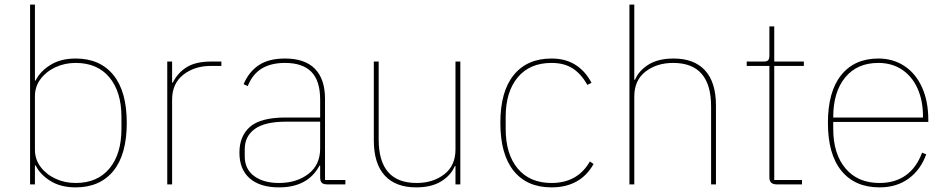

<svg xmlns="http://www.w3.org/2000/svg" viewBox="-20 -797 4096 830"><path d="M134 -82H131V0H110V-777H131V-449H134Q153 -488 197.5 -516Q242 -544 307 -544Q412 -544 470 -473Q528 -402 528 -266Q528 -129 470 -58Q412 13 307 13Q242 13 197.5 -15Q153 -43 134 -82ZM505 -240V-291Q505 -400 453 -462.5Q401 -525 307 -525Q260 -525 220 -506.5Q180 -488 155.5 -455.5Q131 -423 131 -381V-150Q131 -108 155.5 -75.5Q180 -43 220 -24.5Q260 -6 307 -6Q401 -6 453 -68.5Q505 -131 505 -240Z M703 0V-531H724V-440H727Q748 -482 787 -506.5Q826 -531 894 -531H937V-512H891Q821 -512 772.5 -474Q724 -436 724 -366V0Z M1015 -137Q1015 -209 1061 -249Q1107 -289 1215 -289H1364V-366Q1364 -448 1326 -486.5Q1288 -525 1212 -525Q1152 -525 1112 -501Q1072 -477 1051 -425L1033 -433Q1056 -487 1099 -515.5Q1142 -544 1212 -544Q1298 -544 1341.5 -499.5Q1385 -455 1385 -370V-19H1473V0H1394Q1378 0 1371 -7Q1364 -14 1364 -30V-81H1361Q1311 13 1186 13Q1104 13 1059.5 -26Q1015 -65 1015 -137ZM1364 -155V-271H1216Q1125 -271 1081.5 -239.5Q1038 -208 1038 -152V-121Q1038 -66 1078.5 -36Q1119 -6 1186 -6Q1262 -6 1313 -45Q1364 -84 1364 -155Z M1596 -190V-531H1617V-194Q1617 -6 1781 -6Q1852 -6 1900.5 -43.5Q1949 -81 1949 -151V-531H1970V0H1949V-79H1946Q1930 -40 1888 -13.5Q1846 13 1779 13Q1690 13 1643 -38.5Q1596 -90 1596 -190Z M2143 -266Q2143 -402 2201 -473Q2259 -544 2364 -544Q2425 -544 2468 -516.5Q2511 -489 2537 -439L2519 -430Q2493 -477 2456 -501Q2419 -525 2364 -525Q2270 -525 2218 -462.5Q2166 -400 2166 -291V-240Q2166 -131 2218 -68.5Q2270 -6 2364 -6Q2477 -6 2530 -99L2546 -88Q2489 13 2364 13Q2258 13 2200.5 -58.5Q2143 -130 2143 -266Z M2701 0V-777H2722V-452H2725Q2741 -491 2783 -517.5Q2825 -544 2892 -544Q2981 -544 3028 -492.5Q3075 -441 3075 -341V0H3054V-337Q3054 -525 2890 -525Q2819 -525 2770.5 -487.5Q2722 -450 2722 -380V0Z M3337 0Q3306 0 3306 -30V-512H3208V-531H3282Q3296 -531 3301 -537Q3306 -543 3306 -558V-683H3327V-531H3455V-512H3327V-19H3447V0Z M3559 -266Q3559 -401 3616.5 -472.5Q3674 -544 3777 -544Q3841 -544 3890 -511.5Q3939 -479 3966 -419Q3993 -359 3993 -279V-270H3582V-240Q3582 -132 3635 -69Q3688 -6 3782 -6Q3849 -6 3895.5 -39Q3942 -72 3966 -137L3984 -130Q3960 -63 3908 -25Q3856 13 3782 13Q3676 13 3617.5 -58.5Q3559 -130 3559 -266ZM3582 -289H3970V-293Q3970 -363 3946 -415.5Q3922 -468 3878.5 -496.5Q3835 -525 3777 -525Q3685 -525 3633.5 -462Q3582 -399 3582 -291Z"/></svg>

Font: IBM Plex Sans JP Thin
Style: Regular
Weight: 100
Designer: Mike Abbink; Paul van der Laan; Pieter van Rosmalen; Wujin Sim; Yejin Wi; Jinhee Kim; Boomi Park; Yona Kim; Kichan Ma
Foundry: Sandoll Inc.
Version: Version 1.001